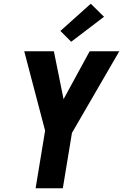

<svg xmlns="http://www.w3.org/2000/svg" viewBox="-20 -1010 660 1030"><path d="M171 0 222 -309 110 -735H269L321 -478L461 -735H620L366 -297L317 0ZM362 -786 304 -844 467 -990 538 -920Z"/></svg>

Font: Iosevka Aile Heavy
Style: Italic
Weight: 900
Italic angle: -9°
Designer: Belleve Invis
Foundry: Belleve Invis
Version: Version 31.1.0; ttfautohint (v1.8.4)